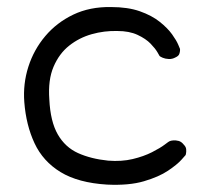

<svg xmlns="http://www.w3.org/2000/svg" viewBox="-20 -515 597 545"><path d="M284 9Q202 4 152 -26.5Q102 -57 78 -108.5Q54 -160 49 -225Q45 -277 60.5 -325.5Q76 -374 108.5 -412.5Q141 -451 188 -473.5Q235 -496 295 -495Q343 -495 377 -483Q411 -471 433.5 -453Q456 -435 468.5 -417.5Q481 -400 486 -388Q491 -376 491 -376Q491 -376 491 -372Q491 -368 489 -362Q487 -356 478 -352Q469 -347 459 -347.5Q449 -348 442 -351Q435 -354 433 -356Q433 -356 427 -366.5Q421 -377 407.5 -391Q394 -405 370.5 -416Q347 -427 313 -427Q276 -428 240.5 -418Q205 -408 176.5 -385.5Q148 -363 132 -325.5Q116 -288 120 -233Q123 -170 144 -133.5Q165 -97 201.5 -80.5Q238 -64 287 -59Q325 -56 356.5 -63.5Q388 -71 411.5 -83Q435 -95 447.5 -104.5Q460 -114 461 -114Q465 -116 472 -116.5Q479 -117 487 -115Q495 -113 502 -104Q508 -98 508.5 -91Q509 -84 508 -79.5Q507 -75 507 -75Q507 -75 495 -61.5Q483 -48 457 -30.5Q431 -13 388.5 -0.5Q346 12 284 9Z"/></svg>

Font: Sour Gummy Black ExtraLight
Style: Regular
Weight: 250
Version: Version 1.000